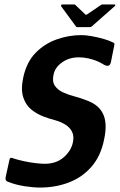

<svg xmlns="http://www.w3.org/2000/svg" viewBox="-20 -836 539 864"><path d="M5 -37 23 -119Q25 -126 29.5 -126Q34 -126 44 -122Q63 -116 88.5 -110.5Q114 -105 139 -102Q164 -99 181 -99Q233 -99 266.5 -128Q300 -157 308 -195Q314 -223 304.5 -242.5Q295 -262 274.5 -275Q254 -288 228 -295Q204 -301 175 -312Q146 -323 121 -343Q96 -363 84.5 -398.5Q73 -434 85 -489Q100 -557 140 -598Q180 -639 234.5 -658.5Q289 -678 346 -678Q365 -678 391 -673.5Q417 -669 442.5 -662Q468 -655 486 -646Q493 -644 494.5 -640.5Q496 -637 494 -631L479 -556Q473 -529 444 -547Q432 -555 414.5 -562Q397 -569 376.5 -573.5Q356 -578 335 -578Q291 -578 259 -555Q227 -532 221 -500Q214 -469 227 -450Q240 -431 264.5 -420Q289 -409 316 -402Q343 -395 365 -386Q392 -377 411 -363Q430 -349 441.5 -328Q453 -307 455 -277Q457 -247 448 -206Q433 -133 391.5 -85.5Q350 -38 290 -15Q230 8 160 8Q129 8 91 2Q53 -4 24 -15Q11 -19 7.5 -23.5Q4 -28 5 -37ZM328 -714Q322 -714 321 -718L255 -808Q254 -810 255.5 -813Q257 -816 261 -816H314Q319 -816 321 -812L363 -772Q366 -767 373 -772L432 -812Q437 -816 441 -816H494Q499 -816 499 -813Q499 -810 496 -808L394 -718Q390 -714 385 -714Z"/></svg>

Font: Glory Thin
Style: Bold Italic
Weight: 700
Italic angle: -12°
Version: Version 1.011